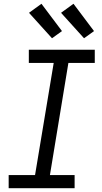

<svg xmlns="http://www.w3.org/2000/svg" viewBox="-20 -999 540 1019"><path d="M26 0V-70H166L265 -665H133V-735H483V-665H343L245 -70H376V0ZM426 -796 304 -931 370 -979 479 -834ZM256 -796 134 -931 200 -979 309 -834Z"/></svg>

Font: Iosevka Gothic
Style: Italic
Weight: 400
Italic angle: -9°
Monospace: yes
Designer: Belleve Invis
Foundry: Belleve Invis
Version: Version 15.5.1; ttfautohint (v1.8.4)